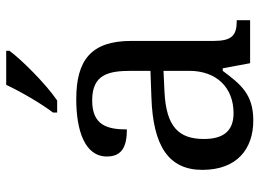

<svg xmlns="http://www.w3.org/2000/svg" viewBox="-126 -680 816 603"><g transform="rotate(-90 281.5 -378.0)"><path d="M230 -606H268C321 -642 399 -721 424 -756V-766H317C296 -721 259 -657 230 -619ZM205 10C288 10 319 -30 361 -86H369L385 0H520V-42H517C472 -42 455 -58 455 -114V-373C455 -500 394 -546 272 -546C173 -546 92 -519 92 -450C92 -404 121 -387 177 -387C177 -450 191 -496 268 -496C350 -496 361 -445 361 -373V-313L278 -310C125 -305 50 -256 50 -150C50 -41 116 10 205 10ZM228 -52C173 -52 147 -83 147 -145C147 -223 184 -264 297 -269L361 -272V-191C361 -106 309 -52 228 -52Z"/></g></svg>

Font: Noto Serif Thai
Style: Regular
Weight: 400
Designer: Monotype Design Team
Foundry: Monotype Imaging Inc.
Version: Version 1.901